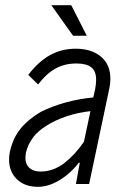

<svg xmlns="http://www.w3.org/2000/svg" viewBox="-20 -710 482 741"><path d="M406 -406Q406 -386 402 -369L324 0H273L288 -82H284Q252 -40 209.5 -14.5Q167 11 127 11Q75 11 45 -18.5Q15 -48 15 -94Q15 -109 18 -124Q30 -177 58.5 -212.5Q87 -248 137 -278Q228 -323 340 -334L347 -365Q351 -384 351 -402Q351 -436 332 -450.5Q313 -465 275 -465Q229 -465 193.5 -445Q158 -425 127 -384L89 -421Q129 -473 173.5 -497.5Q218 -522 272 -522Q333 -522 369.5 -491.5Q406 -461 406 -406ZM304 -163 329 -281Q281 -276 236.5 -261Q192 -246 158 -224Q96 -186 80 -121Q78 -107 78 -102Q78 -76 93.5 -62Q109 -48 136 -48Q186 -48 228 -80.5Q270 -113 304 -163ZM178 -690H255L315 -572H262Z"/></svg>

Font: Decalotype Light Italic
Style: Regular
Weight: 300
Italic angle: -12°
Designer: Alfredo Marco Pradil
Foundry: Alfredo Marco Pradil
Version: Version 1.0